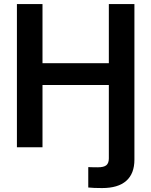

<svg xmlns="http://www.w3.org/2000/svg" viewBox="-20 -748 769 975"><path d="M428.2 204.1V100.6Q437.5 101.1 451.4 101.3Q465.3 101.6 476.1 101.6Q507.8 101.6 520.3 90.8Q532.7 80.1 532.7 56.2V-61H662.6V62.5Q662.6 133.8 621.1 170.4Q579.6 207 498.5 207Q477.1 207 459 206.3Q440.9 205.6 428.2 204.1ZM65.9 0V-727.5H195.8V-427.2H532.7V-727.5H662.6V0H532.7V-316.4H195.8V0Z"/></svg>

Font: Inter 24pt SemiBold
Style: Regular
Weight: 600
Designer: Rasmus Andersson
Foundry: rsms
Version: Version 4.001;git-66647c0bb